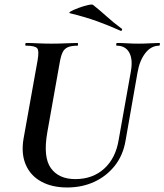

<svg xmlns="http://www.w3.org/2000/svg" viewBox="-20 -815 727 849"><path d="M559 -501Q568 -554 551 -583.5Q534 -613 496 -613Q493 -613 494 -619Q495 -625 496 -625Q519 -625 542.5 -623.5Q566 -622 594 -622Q619 -622 642.5 -623.5Q666 -625 684 -625Q688 -625 687 -619Q686 -613 684 -613Q648 -613 622.5 -580Q597 -547 588 -494L535 -192Q524 -128 487.5 -82Q451 -36 397 -11Q343 14 277 14Q210 14 162.5 -12Q115 -38 94 -86.5Q73 -135 84 -201L146 -547Q154 -591 144 -602Q134 -613 95 -613Q91 -613 92 -619Q93 -625 94 -625Q118 -625 147 -623.5Q176 -622 207 -622Q242 -622 271.5 -623.5Q301 -625 323 -625Q325 -625 325 -619Q325 -613 323 -613Q295 -613 279.5 -606Q264 -599 256.5 -583Q249 -567 244 -538L189 -229Q170 -120 205 -71.5Q240 -23 313 -23Q390 -23 441 -69.5Q492 -116 505 -198ZM513 -679Q462 -702 409.5 -721Q357 -740 291 -756Q281 -758 293.5 -765Q306 -772 327.5 -780Q349 -788 368.5 -792.5Q388 -797 392 -793Q422 -769 452 -742Q482 -715 517 -689Q521 -688 519.5 -682.5Q518 -677 513 -679Z"/></svg>

Font: Cormorant
Style: Bold Italic
Weight: 700
Italic angle: -10°
Designer: Christian Thalmann (Catharsis Fonts)
Foundry: Catharsis Fonts
Version: Version 4.000